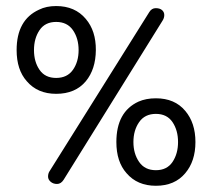

<svg xmlns="http://www.w3.org/2000/svg" viewBox="-20 -592 690 626"><path d="M163.1 -572.3Q224.6 -572.3 259.8 -530.3Q293 -491.2 292.5 -428.7Q292 -366.2 259.8 -327.1Q225.6 -286.1 163.1 -286.1Q102.5 -286.1 67.4 -327.1Q34.2 -364.3 34.2 -428.7Q34.2 -527.3 107.4 -560.5Q130.9 -572.3 163.1 -572.3ZM163.1 -337.9Q199.2 -337.9 217.8 -364.3Q236.3 -390.6 236.3 -428.7Q236.3 -466.8 217.8 -493.7Q199.2 -520.5 163.1 -520.5Q127 -520.5 108.9 -493.7Q90.8 -466.8 90.8 -428.7Q90.8 -390.6 108.9 -364.3Q127 -337.9 163.1 -337.9ZM488.3 -271.5Q549.8 -271.5 584 -230.5Q617.2 -191.4 617.2 -128.9Q617.2 -66.4 584 -27.3Q549.8 13.7 488.3 13.7Q427.7 13.7 392.6 -27.3Q359.4 -64.5 359.4 -128.9Q359.4 -227.5 431.6 -260.7Q456.1 -271.5 488.3 -271.5ZM488.3 -37.1Q524.4 -37.1 542.5 -64Q560.5 -90.8 560.5 -128.9Q560.5 -167 542.5 -193.8Q524.4 -220.7 488.3 -220.7Q452.1 -220.7 433.6 -193.8Q415 -167 415 -128.9Q415 -90.8 433.6 -64Q452.1 -37.1 488.3 -37.1ZM509.8 -524.4 187.5 -5.9Q178.7 7.8 166 7.8Q153.3 7.8 145 0.5Q136.7 -6.8 136.7 -16.1Q136.7 -25.4 140.6 -32.2L466.8 -552.7Q474.6 -565.4 487.8 -565.4Q501 -565.4 508.3 -559.1Q515.6 -552.7 515.6 -543Q515.6 -533.2 509.8 -524.4Z"/></svg>

Font: NTR
Style: Regular
Weight: 400
Designer: Purushoth Kumar Guthula
Foundry: Silicon Andhra, USA.
Version: Version 1.0.5; ttfautohint (v1.2.25-373a) -l 7 -r 28 -G 50 -